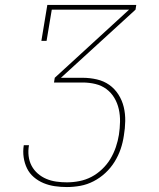

<svg xmlns="http://www.w3.org/2000/svg" viewBox="-20 -755 640 775"><path d="M250 0Q225 0 201 -3.5Q177 -7 155.5 -16Q134 -25 116.5 -40Q99 -55 89 -75.5Q79 -96 75.5 -120Q72 -144 76 -169H97Q93 -147 95.5 -125.5Q98 -104 107.5 -86Q117 -68 132.5 -54.5Q148 -41 167 -33Q186 -25 207 -22Q228 -19 250 -19Q275 -19 300.5 -24Q326 -29 349 -41Q372 -53 392 -72Q412 -91 425.5 -113.5Q439 -136 447.5 -161Q456 -186 460 -211Q464 -237 464.5 -263.5Q465 -290 459.5 -314.5Q454 -339 441.5 -360Q429 -381 409.5 -395.5Q390 -410 365 -416Q340 -422 313 -422H198L201 -441L501 -716H189L168 -590H147L171 -735H530L527 -716L226 -441H313Q343 -441 371 -434.5Q399 -428 421 -412.5Q443 -397 458 -373.5Q473 -350 479.5 -323Q486 -296 485.5 -266.5Q485 -237 480 -208Q476 -180 467 -153.5Q458 -127 442.5 -102Q427 -77 405.5 -57Q384 -37 358 -23.5Q332 -10 304.5 -5Q277 0 250 0Z"/></svg>

Font: Iosevka Etoile Thin
Style: Italic
Weight: 100
Italic angle: -9°
Designer: Belleve Invis
Foundry: Belleve Invis
Version: Version 22.1.2; ttfautohint (v1.8.4)